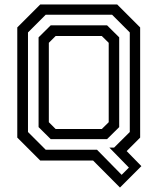

<svg xmlns="http://www.w3.org/2000/svg" viewBox="-20 -720 712 861"><path d="M518 121 397.5 0H160.5L57.5 -103V-597L160.5 -700H505.5L608.5 -597V-103L548 -42.5L614 25ZM525.5 64 558 31.5 470.5 -58H491.5L562 -128V-574.5L482.5 -654H185L105.5 -574.5V-128L185 -48.5H415ZM229.5 -141.5H436.5L467.5 -172V-528L436.5 -558.5H229.5L199 -528V-172ZM207.5 -96 153 -150V-552.5L207.5 -606.5H460L514.5 -552.5V-150L460 -96Z"/></svg>

Font: Tourney Thin Medium
Style: Regular
Weight: 500
Version: Version 1.015